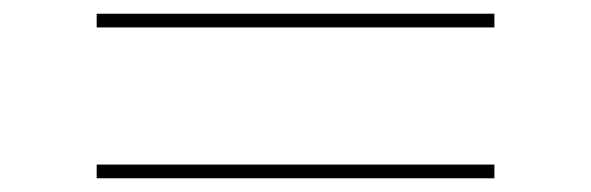

<svg xmlns="http://www.w3.org/2000/svg" viewBox="-20 -430 862 280"><path d="M121 -390V-410H701V-390ZM121 -170V-190H701V-170Z"/></svg>

Font: M PLUS 2 Thin Thin
Style: Regular
Weight: 250
Version: Version 1.001